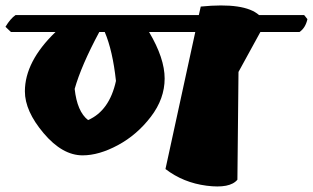

<svg xmlns="http://www.w3.org/2000/svg" viewBox="-55 -682 1144 702"><path d="M490 -565Q547 -469 547 -395Q547 -321 496.5 -255Q446 -189 376.5 -151.5Q307 -114 247 -114Q173 -114 104.5 -195Q36 -276 36 -348Q36 -457 148 -565H-15L-35 -584Q-17 -614 2 -627H672L679 -658Q839 -674 892 -627H1057L1069 -612Q1062 -580 1040 -565H897L817 -419L813 -25Q786 8 700.5 -3Q615 -14 550 -64L659 -565ZM328 -565H308Q242 -442 218 -357Q227 -274 267 -243Q345 -277 369 -386Q357 -497 328 -565Z"/></svg>

Font: Tillana ExtraBold
Style: Regular
Weight: 800
Designer: Lipi Raval (Devanagari, Latin), Jonny Pinhorn (Latin)
Foundry: Indian Type Foundry
Version: Version 2.003;PS 1.0;hotconv 1.0.79;makeotf.lib2.5.61930; tt